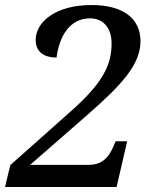

<svg xmlns="http://www.w3.org/2000/svg" viewBox="-36 -744 615 764"><path d="M-16 0H428L470 -182H424L417 -165C400 -126 378 -88 316 -88H84L313 -288C450 -408 523 -488 523 -580C523 -669 456 -724 328 -724C186 -724 106 -657 106 -585C106 -536 141 -515 189 -515C200 -599 241 -671 322 -671C377 -671 408 -630 408 -572C408 -486 375 -414 239 -295L5 -87Z"/></svg>

Font: Noto Serif Tamil Medium
Style: Italic
Weight: 500
Italic angle: -12°
Designer: Indian Type Foundry, Tom Grace, and the Monotype Design Team
Foundry: Monotype Imaging Inc.
Version: Version 2.003